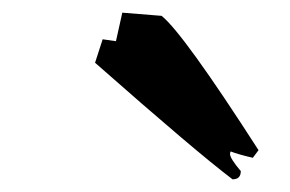

<svg xmlns="http://www.w3.org/2000/svg" viewBox="-20 -757 457 303"><path d="M130 -658 142 -695 163 -692 173 -737 235 -732Q269 -705 388 -520L379 -508Q357 -513 344 -518Q343 -516 343 -514Q343 -507 360 -487Q360 -474 347 -474Q290 -517 130 -658Z"/></svg>

Font: Ode an Erik AH
Style: Regular
Weight: 400
Designer: Andreas Höfeld
Foundry: Fontgrube AH
Version: Version 2.00